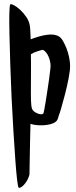

<svg xmlns="http://www.w3.org/2000/svg" viewBox="-20 -772 370 932"><path d="M266.6 -594.7Q276.4 -588.9 285.6 -573.2Q294.9 -557.6 302.7 -537.6Q310.5 -517.6 315.4 -494.6Q320.3 -471.7 320.3 -451.2Q320.3 -429.7 313 -391.6Q305.7 -353.5 295.9 -315.4Q286.1 -277.3 277.3 -247.6Q268.6 -217.8 265.6 -211.9Q259.8 -186.5 250 -180.7Q240.2 -172.9 224.1 -168.9Q208 -165 191.4 -164.1Q174.8 -163.1 159.2 -164.6Q143.6 -166 134.8 -168.9Q132.8 -169.9 131.3 -169.9Q129.9 -169.9 127.9 -170.9Q127 -131.8 126 -89.8Q125 -53.7 124.5 -10.3Q124 33.2 123 75.2Q121.1 84 115.7 95.7Q110.4 107.4 102.5 117.7Q94.7 127.9 86.4 134.3Q78.1 140.6 71.3 139.6Q67.4 138.7 63 101.1Q58.6 63.5 54.2 1.5Q49.8 -60.5 44.9 -139.2Q40 -217.8 36.1 -300.3Q32.2 -382.8 29.8 -462.4Q27.3 -542 25.9 -605Q24.4 -668 25.4 -708Q26.4 -748 30.3 -751Q34.2 -753.9 47.9 -746.6Q61.5 -739.3 77.1 -725.1Q92.8 -710.9 106.4 -691.4Q120.1 -671.9 124 -651.4Q126 -642.6 127 -624.5Q127.9 -606.4 128.9 -581.1Q170.9 -597.7 207.5 -603Q244.1 -608.4 266.6 -594.7ZM225.6 -450.2Q225.6 -465.8 221.2 -481.4Q216.8 -497.1 210 -508.3Q203.1 -519.5 195.8 -525.4Q188.5 -531.2 182.6 -529.3Q170.9 -526.4 161.1 -522.9Q151.4 -519.5 144.5 -516.6Q135.7 -512.7 129.9 -508.8Q130.9 -466.8 130.4 -418.5Q129.9 -370.1 129.9 -320.3Q129.9 -299.8 130.4 -284.7Q130.9 -269.5 131.8 -264.6Q132.8 -241.2 143.6 -232.4Q146.5 -229.5 152.3 -226.1Q158.2 -222.7 165 -220.2Q171.9 -217.8 178.7 -217.3Q185.5 -216.8 190.4 -220.7Q191.4 -221.7 194.8 -238.8Q198.2 -255.9 202.1 -280.8Q206.1 -305.7 210.4 -334.5Q214.8 -363.3 218.3 -388.2Q221.7 -413.1 223.6 -430.7Q225.6 -448.2 225.6 -450.2Z"/></svg>

Font: Jolly Lodger
Style: Regular
Weight: 400
Designer: Stuart Sandler
Foundry: Font Diner, Inc
Version: Version 1.000